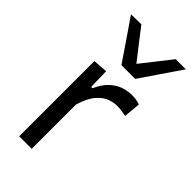

<svg xmlns="http://www.w3.org/2000/svg" viewBox="-241 -834 895 895"><g transform="rotate(45 207.0 -386.0)"><path d="M86 0V-496L158 -501L160.5 -400H169Q189.5 -445.5 216.2 -468.5Q243 -491.5 270.5 -499.8Q298 -508 321 -508Q350.5 -508 375.5 -499.5L368 -416.5Q351.5 -419.5 338.2 -421.5Q325 -423.5 307.5 -423.5Q288 -423.5 262.5 -415Q237 -406.5 211.8 -378.8Q186.5 -351 168.5 -292.5V0ZM188.5 -571.5Q154.5 -621.5 120.5 -671.2Q86.5 -721 52.5 -770.5L119.5 -772Q148 -735 176.2 -698.5Q204.5 -662 233.5 -625Q262.5 -661.5 290.5 -697.5Q318.5 -733.5 347.5 -770H414.5Q381 -720.5 347 -671Q313 -621.5 279 -571.5Z"/></g></svg>

Font: Commissioner
Style: Regular
Weight: 400
Designer: Kostas Bartsokas
Foundry: Kostas Bartsokas
Version: Version 1.000; ttfautohint (v1.8.3)